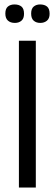

<svg xmlns="http://www.w3.org/2000/svg" viewBox="-20 -843 246 863"><path d="M65 0V-660H141V0ZM161 -740Q143 -740 131.5 -750Q120 -760 120 -782Q120 -804 131.5 -813.5Q143 -823 160 -823Q180 -823 191.5 -813.5Q203 -804 203 -781Q203 -760 191 -750Q179 -740 161 -740ZM47 -740Q27 -740 15.5 -750.5Q4 -761 4 -782Q4 -804 15.5 -813.5Q27 -823 45 -823Q65 -823 76.5 -813.5Q88 -804 88 -781Q88 -760 76.5 -750Q65 -740 47 -740Z"/></svg>

Font: Bricolage Grotesque 72pt Light
Style: Regular
Weight: 300
Designer: Mathieu Triay
Foundry: Atelier Triay
Version: Version 1.001;gftools[0.9.33.dev8+g029e19f]